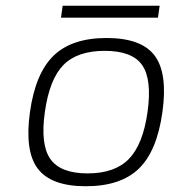

<svg xmlns="http://www.w3.org/2000/svg" viewBox="-20 -643 604 673"><path d="M353.5 -509.8Q475.6 -509.8 522 -448.2Q568.4 -386.7 549.3 -250Q530.3 -113.3 466.6 -51.8Q402.8 9.8 280.8 9.8Q159.2 9.8 112.5 -51.8Q65.9 -113.3 85 -250Q104 -386.2 168 -448Q231.9 -509.8 353.5 -509.8ZM137.2 -250Q121.1 -136.2 156.5 -85.7Q191.9 -35.2 287.1 -35.2Q382.3 -35.2 431.6 -85.7Q481 -136.2 497.1 -250Q513.2 -364.7 478.3 -414.8Q443.4 -464.8 347.2 -464.8Q251 -464.8 202.1 -415Q153.3 -365.2 137.2 -250ZM199.7 -623H539.6L533.7 -581.1H193.8Z"/></svg>

Font: Fivo Sans Light
Style: Regular
Weight: 300
Designer: Alexander Slobzheninov
Foundry: Alexander Slobzheninov
Version: 1.0